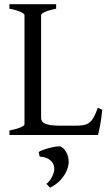

<svg xmlns="http://www.w3.org/2000/svg" viewBox="-20 -635 516 903"><path d="M460.9 -119.1Q457 -76.7 450.9 -45.4Q444.8 -14.2 440.9 0H24.4V-21Q57.6 -27.8 76.4 -35.9Q95.2 -43.9 95.2 -50.8V-564Q95.2 -569.8 77.4 -578.6Q59.6 -587.4 24.4 -594.2V-615.2H244.1V-594.2Q210.9 -587.4 192.1 -579.1Q173.3 -570.8 173.3 -564V-80.1Q173.3 -71.3 177.5 -64.7Q181.6 -58.1 191.9 -53.5Q202.1 -48.8 219.7 -46.4Q237.3 -43.9 264.2 -43.9H334Q356.4 -43.9 371.8 -46.4Q387.2 -48.8 398.9 -57.4Q410.6 -65.9 420.2 -82.5Q429.7 -99.1 439.9 -127.9ZM301.8 140.6Q299.3 154.3 292.7 169.4Q286.1 184.6 275.6 198.7Q265.1 212.9 250 225.6Q234.9 238.3 215.3 247.6L198.2 229.5Q204.6 225.6 211.2 217.5Q217.8 209.5 222.9 200Q228 190.4 231.4 180.4Q234.9 170.4 235.4 162.1Q235.8 151.4 232.4 141.1Q229 130.9 220.7 122.3Q212.4 113.8 199 108.2Q185.5 102.5 166.5 101.1L162.1 80.1Q166.5 76.2 180.2 71Q193.8 65.9 210 61.5Q226.1 57.1 241.2 54.7Q256.3 52.2 264.2 53.7Q276.4 59.6 284.7 70.3Q293 81.1 297.4 93.3Q301.8 105.5 302.7 117.9Q303.7 130.4 301.8 140.6Z"/></svg>

Font: Noto Serif Devanagari
Style: Bold
Weight: 700
Designer: Monotype Design Team
Foundry: Monotype Imaging Inc.
Version: Version 1.01